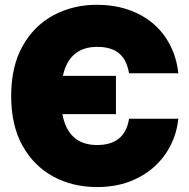

<svg xmlns="http://www.w3.org/2000/svg" viewBox="-20 -758 777 789"><path d="M378.4 10.7Q278.8 10.7 199 -32.5Q119.1 -75.7 72.5 -159.2Q25.9 -242.7 25.9 -363.3Q25.9 -484.9 72.8 -568.6Q119.6 -652.3 199.7 -695.3Q279.8 -738.3 378.4 -738.3Q447.3 -738.3 505.4 -718.8Q563.5 -699.2 607.2 -662.8Q650.9 -626.5 678.2 -574.2Q705.6 -522 712.9 -457H510.3Q505.4 -484.9 495.4 -505.1Q485.4 -525.4 469.2 -538.8Q453.1 -552.2 430.7 -558.8Q408.2 -565.4 379.4 -565.4Q329.6 -565.4 296.1 -542.7Q262.7 -520 246.6 -475.1Q230.5 -430.2 230.5 -363.3Q230.5 -294.9 246.8 -250.5Q263.2 -206.1 296.4 -184.1Q329.6 -162.1 378.9 -162.1Q407.7 -162.1 429.9 -168.7Q452.1 -175.3 468.5 -188.7Q484.9 -202.1 495.4 -222.2Q505.9 -242.2 510.3 -270H712.9Q707 -213.4 682.1 -162.8Q657.2 -112.3 614.3 -73.2Q571.3 -34.2 512 -11.7Q452.6 10.7 378.4 10.7ZM203.1 -289.1V-446.3H456.5V-289.1Z"/></svg>

Font: Inter 24pt Black
Style: Regular
Weight: 900
Designer: Rasmus Andersson
Foundry: rsms
Version: Version 4.001;git-66647c0bb